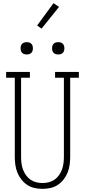

<svg xmlns="http://www.w3.org/2000/svg" viewBox="-20 -1192 540 1220"><path d="M250 8Q225 8 199.5 2.5Q174 -3 153 -17Q132 -31 116 -51.5Q100 -72 90.5 -95.5Q81 -119 77.5 -144.5Q74 -170 74 -195V-698H19V-735H170V-698H114V-195Q114 -175 116.5 -154.5Q119 -134 126 -115Q133 -96 145 -79Q157 -62 173.5 -50.5Q190 -39 210 -34Q230 -29 250 -29Q270 -29 290 -34Q310 -39 326.5 -50.5Q343 -62 355 -79Q367 -96 374 -115Q381 -134 383.5 -154.5Q386 -175 386 -195V-698H330V-735H481V-698H426V-195Q426 -170 422.5 -144.5Q419 -119 409.5 -95.5Q400 -72 384 -51.5Q368 -31 347 -17Q326 -3 300.5 2.5Q275 8 250 8ZM350 -846Q342 -846 334.5 -848Q327 -850 321 -856Q315 -862 313 -869.5Q311 -877 311 -885Q311 -893 313 -900.5Q315 -908 321 -914Q327 -920 334.5 -922Q342 -924 350 -924Q358 -924 365.5 -922Q373 -920 379 -914Q385 -908 387 -900.5Q389 -893 389 -885Q389 -877 387 -869.5Q385 -862 379 -856Q373 -850 365.5 -848Q358 -846 350 -846ZM150 -846Q142 -846 134.5 -848Q127 -850 121 -856Q115 -862 113 -869.5Q111 -877 111 -885Q111 -893 113 -900.5Q115 -908 121 -914Q127 -920 134.5 -922Q142 -924 150 -924Q158 -924 165.5 -922Q173 -920 179 -914Q185 -908 187 -900.5Q189 -893 189 -885Q189 -877 187 -869.5Q185 -862 179 -856Q173 -850 165.5 -848Q158 -846 150 -846ZM244 -1010 216 -1030 320 -1172 355 -1148Z"/></svg>

Font: Iosevka Curly Slab Extralight
Style: Regular
Weight: 200
Monospace: yes
Designer: Belleve Invis
Foundry: Belleve Invis
Version: Version 22.1.2; ttfautohint (v1.8.4)